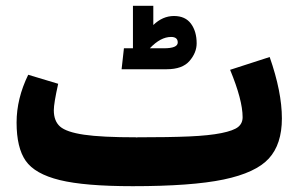

<svg xmlns="http://www.w3.org/2000/svg" viewBox="-20 -621 1036 660"><path d="M656 -472Q656 -440 631.5 -411.5Q607 -383 553 -383H398L406 -455H437V-601H507V-535Q539 -566 578 -566Q617 -566 636.5 -539.5Q656 -513 656 -472ZM495 -455H543Q591 -455 591 -475Q591 -494 568 -494Q532 -494 495 -455ZM907 -425Q949 -305 949 -214Q949 -125 904 -76Q859 -27 749 -4Q639 19 436 19Q271 19 185.5 -2Q100 -23 68.5 -68Q37 -113 37 -200Q37 -282 77 -364L180 -333Q165 -266 165 -242Q165 -205 186.5 -186Q208 -167 268.5 -158Q329 -149 449 -149V-147L450 -149Q562 -149 630.5 -152Q699 -155 741 -163.5Q783 -172 798.5 -184.5Q814 -197 814 -218Q814 -277 771 -381Z"/></svg>

Font: FiraGO ExtraBold
Style: Regular
Weight: 800
Designer: bBox Type
Foundry: bBox Type GmbH
Version: Version 1.001;PS 001.001;hotconv 1.0.88;makeotf.lib2.5.64775